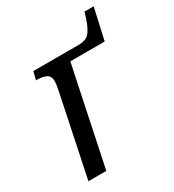

<svg xmlns="http://www.w3.org/2000/svg" viewBox="-160 -743 760 837"><g transform="rotate(-30 220.0 -324.5)"><path d="M123 -403Q130 -438 130 -451Q130 -476 113.5 -485.5Q97 -495 69 -495H61L71 -536H301Q333 -536 350.5 -553Q368 -570 384 -617L394 -649H440L405 -492H232L129 0H39Z"/></g></svg>

Font: Noto Serif Narrow
Style: Italic
Weight: 400
Width: 4
Italic angle: -12°
Designer: Monotype Design Team
Foundry: Monotype Imaging Inc.
Version: Version 1.001